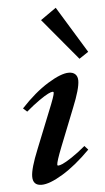

<svg xmlns="http://www.w3.org/2000/svg" viewBox="-52 -743 431 789"><g transform="rotate(-5 163.0 -348.0)"><path d="M287.6 -491.2 144 -663.1 208.5 -708.5 325.7 -516.6ZM87.9 11.2Q51.8 11.2 51.8 -25.4Q51.8 -58.6 83.5 -136.2L144 -287.1Q169.9 -350.1 169.9 -361.3Q169.9 -365.7 165.5 -365.7Q159.7 -365.7 147 -359.6Q134.3 -353.5 109.4 -336.2Q84.5 -318.8 54.7 -293.5L38.6 -308.1Q95.7 -369.6 151.1 -403.8Q206.5 -438 238.3 -438Q255.9 -438 265.4 -428.7Q274.9 -419.4 274.9 -402.3Q274.9 -369.1 243.7 -292.5L181.6 -136.2Q158.7 -78.1 158.7 -65.4Q158.7 -61.5 162.1 -61.5Q168.5 -61.5 180.7 -66.7Q192.9 -71.8 219 -88.9Q245.1 -106 276.4 -132.3L291 -116.2Q230.5 -55.2 175.5 -22Q120.6 11.2 87.9 11.2Z"/></g></svg>

Font: Elstob 14pt SemiBold
Style: Italic
Weight: 600
Italic angle: -20°
Designer: Peter S. Baker
Version: Version 1.015